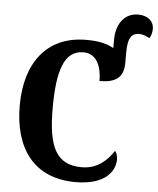

<svg xmlns="http://www.w3.org/2000/svg" viewBox="-59 -927 814 988"><g transform="rotate(5 348.0 -433.5)"><path d="M368 10C527 10 571 -69 571 -125C571 -140 565 -160 557 -168C527 -122 478 -69 393 -69C262 -69 218 -158 218 -358C218 -549 250 -659 351 -659C424 -659 446 -586 446 -519C529 -519 570 -547 570 -624V-678C570 -759 594 -778 628 -778C647 -778 665 -771 682 -761C690 -771 696 -791 696 -810C696 -850 664 -877 615 -877C538 -877 502 -810 502 -739V-694C467 -713 429 -724 360 -724C154 -724 48 -575 48 -358C48 -137 152 10 368 10Z"/></g></svg>

Font: Noto Serif Condensed ExtraBold
Style: Regular
Weight: 800
Width: 3
Designer: Monotype Design Team
Foundry: Monotype Imaging Inc.
Version: Version 2.013